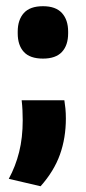

<svg xmlns="http://www.w3.org/2000/svg" viewBox="-20 -494 283 634"><path d="M192.5 -163Q194.5 -151 196 -135.8Q197.5 -120.5 197.5 -103Q197.5 -38.5 178 16.2Q158.5 71 114 121L9 96.5Q31.5 55 43.2 8Q55 -39 55 -97Q55 -114.5 54.2 -130Q53.5 -145.5 51.5 -163ZM122 -300.5Q79 -300.5 58.8 -322.5Q38.5 -344.5 38.5 -384V-389.5Q38.5 -428.5 58.8 -451Q79 -473.5 122 -473.5Q164 -473.5 184.5 -451Q205 -428.5 205 -389.5V-384Q205 -344.5 184.5 -322.5Q164 -300.5 122 -300.5Z"/></svg>

Font: Anek Telugu Medium
Style: Bold
Weight: 700
Version: Version 1.003